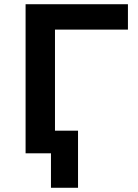

<svg xmlns="http://www.w3.org/2000/svg" viewBox="-20 -725 654 908"><path d="M221 163V0H113V-107H349V163ZM101 0V-705H585V-585H240V0Z"/></svg>

Font: Nunito Sans 6pt
Style: Bold
Weight: 700
Version: Version 3.101;gftools[0.9.27]